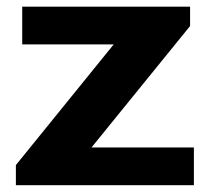

<svg xmlns="http://www.w3.org/2000/svg" viewBox="-20 -547 621 567"><path d="M26.9 0V-59.5L315.7 -415.8H45.6V-527.4H541.3V-470.1L250.3 -111.6H552.6V0Z"/></svg>

Font: Archivo SemiBold SemiExpanded
Style: Regular
Weight: 600
Width: 6
Version: Version 2.001